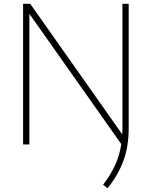

<svg xmlns="http://www.w3.org/2000/svg" viewBox="-20 -760 798 1010"><path d="M546.5 230 522 212Q561.5 161.5 585.2 109.5Q609 57.5 618 -2L134.5 -687.5V0H101.5V-740H139L623 -53.5Q624 -68 624 -83V-740H657V-86Q657 9.5 630.2 83.2Q603.5 157 546.5 230Z"/></svg>

Font: Encode Sans SemiExpanded SemiExpanded Thin
Style: Regular
Weight: 100
Width: 6
Designer: Multiple Designers
Foundry: Impallari Type
Version: Version 3.000; ttfautohint (v1.8.3) -l 8 -r 50 -G 200 -x 14 